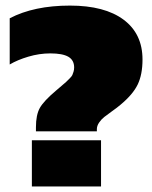

<svg xmlns="http://www.w3.org/2000/svg" viewBox="-20 -674 550 694"><path d="M109.9 -199.2V-213.9Q109.9 -258.8 124 -283.9Q138.2 -309.1 182.1 -346.2Q189 -352.1 202.1 -363.3Q215.3 -374.5 219.5 -378.4Q223.6 -382.3 231.4 -390.1Q239.3 -397.9 241.5 -402.8Q243.7 -407.7 245.8 -414.8Q248 -421.9 248 -430.2Q248 -456.5 227.1 -468.8Q206.1 -481 162.1 -481Q122.1 -481 82.5 -469.2Q43 -457.5 15.1 -440.9V-607.9Q103 -653.8 232.9 -653.8Q358.4 -653.8 426.8 -602.8Q495.1 -551.8 495.1 -459Q495.1 -404.8 477.8 -368.7Q460.4 -332.5 415 -294.9Q404.8 -286.1 385.7 -272.5Q366.7 -258.8 356.7 -251Q346.7 -243.2 338.4 -231.2Q330.1 -219.2 330.1 -207V-199.2ZM95.2 0V-167H345.2V0Z"/></svg>

Font: Kanit Black
Style: Regular
Weight: 900
Designer: Katatrad Team
Foundry: CadsonDemak
Version: Version 1.000;PS 001.000;hotconv 1.0.88;makeotf.lib2.5.64775